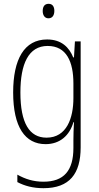

<svg xmlns="http://www.w3.org/2000/svg" viewBox="-20 -746 518 1007"><path d="M235 -726C212 -726 204 -709 204 -688C204 -667 214 -650 234 -650C255 -650 265 -666 265 -689C265 -709 257 -726 235 -726ZM227 -539C107 -539 49 -435 49 -261C49 -79 112 10 219 10C295 10 345 -36 365 -105H368C366 -67 365 -41 365 -10V30C365 149 315 207 208 207C155 207 112 193 71 170V209C109 229 153 241 208 241C345 241 403 165 403 27V-529H373L368 -445H364C343 -497 303 -539 227 -539ZM230 -505C329 -505 365 -422 365 -308V-232C365 -127 330 -24 224 -24C134 -24 87 -101 87 -261C87 -410 129 -505 230 -505Z"/></svg>

Font: Noto Sans Myanmar UI Condensed ExtraLight
Style: Regular
Weight: 200
Width: 3
Designer: Monotype Design Team
Foundry: Monotype Imaging Inc.
Version: Version 2.103